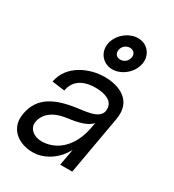

<svg xmlns="http://www.w3.org/2000/svg" viewBox="-191 -886 911 1008"><g transform="rotate(30 264.5 -382.0)"><path d="M164 16C241 16 308 -35 342 -100L324 0H397L460 -356C481 -476 387 -516 297 -516C207 -516 91 -468 71 -358L148 -348C158 -408 204 -443 284 -443C314 -443 380 -437 390 -390C405 -318 320 -311 260 -303C128 -286 41 -244 22 -134C4 -34 84 16 164 16ZM99 -130C108 -180 151 -219 232 -230C300 -238 350 -253 374 -281L369 -253C344 -113 257 -57 177 -57C127 -57 92 -90 99 -130ZM223 -675C213 -618 253 -570 310 -570C367 -570 423 -618 433 -675C443 -732 404 -780 347 -780C290 -780 233 -732 223 -675ZM288 -675C292 -698 312 -715 335 -715C358 -715 372 -698 368 -675C364 -652 344 -635 321 -635C298 -635 284 -652 288 -675Z"/></g></svg>

Font: Uncut Sans
Style: Italic
Weight: 400
Italic angle: -10°
Designer: Kasper Nordkvist
Foundry: Uncut Type
Version: Version 1.111;FEAKit 1.0